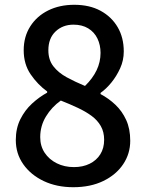

<svg xmlns="http://www.w3.org/2000/svg" viewBox="-20 -768 610 802"><path d="M286 14Q217 14 163 -11.5Q109 -37 77.5 -81.5Q46 -126 46 -183Q46 -232 65 -270Q84 -308 114 -335.5Q144 -363 177 -381V-386Q137 -415 108 -457.5Q79 -500 79 -558Q79 -615 106.5 -658Q134 -701 181.5 -724.5Q229 -748 290 -748Q354 -748 400 -723Q446 -698 471.5 -654.5Q497 -611 497 -553Q497 -516 482 -483Q467 -450 445.5 -423.5Q424 -397 400 -380V-375Q434 -357 462 -330.5Q490 -304 507 -267Q524 -230 524 -180Q524 -126 494.5 -82Q465 -38 411.5 -12Q358 14 286 14ZM335 -409Q367 -440 383.5 -474.5Q400 -509 400 -547Q400 -580 387 -607Q374 -634 348.5 -649.5Q323 -665 287 -665Q242 -665 212 -636.5Q182 -608 182 -558Q182 -518 203 -491Q224 -464 259 -445Q294 -426 335 -409ZM289 -70Q326 -70 354.5 -84Q383 -98 399 -123.5Q415 -149 415 -184Q415 -217 401 -241.5Q387 -266 362.5 -284Q338 -302 305 -317.5Q272 -333 234 -348Q196 -321 172 -281.5Q148 -242 148 -195Q148 -158 166.5 -130Q185 -102 217 -86Q249 -70 289 -70Z"/></svg>

Font: Noto Sans SC Thin Medium
Style: Regular
Weight: 500
Version: Version 2.004-H2;hotconv 1.0.118;makeotfexe 2.5.65603